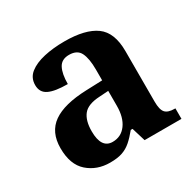

<svg xmlns="http://www.w3.org/2000/svg" viewBox="-127 -689 854 839"><g transform="rotate(-30 300.0 -269.5)"><path d="M202 10Q136 10 90.5 -30Q45 -70 45 -153Q45 -234 100.5 -273Q156 -312 269 -316L351 -319V-374Q351 -429 336.5 -458.5Q322 -488 281 -488Q243 -488 228 -459.5Q213 -431 213 -380Q149 -380 118 -395Q87 -410 87 -447Q87 -484 115 -506Q143 -528 189.5 -538.5Q236 -549 293 -549Q398 -549 450.5 -511Q503 -473 503 -379V-124Q503 -83 516.5 -68Q530 -53 563 -53H567V0H381L360 -69H351Q329 -42 309 -24.5Q289 -7 264.5 1.5Q240 10 202 10ZM257 -63Q300 -63 325.5 -97.5Q351 -132 351 -191V-266L306 -263Q246 -260 223 -231.5Q200 -203 200 -149Q200 -63 257 -63Z"/></g></svg>

Font: Noto Serif Sinhala
Style: Bold
Weight: 700
Designer: Jelle Bosma - Monotype Design Team
Foundry: Monotype Imaging Inc.
Version: Version 2.007; ttfautohint (v1.8.4.7-5d5b)